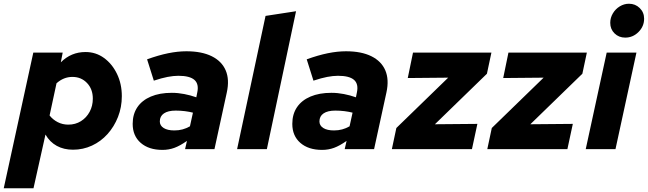

<svg xmlns="http://www.w3.org/2000/svg" viewBox="-60 -797 3462 1026"><path d="M-40 209 118 -516H275L265 -464Q320 -519 397 -519Q452 -519 495.5 -487.5Q539 -456 565 -402.5Q591 -349 591 -283Q591 -224 570.5 -172Q550 -120 514.5 -80.5Q479 -41 431.5 -19Q384 3 330 3Q281 3 243.5 -17.5Q206 -38 183 -78L119 209ZM327 -386Q280 -386 242 -352L205 -180Q222 -158 248 -144.5Q274 -131 305 -131Q343 -131 372.5 -149.5Q402 -168 419 -199.5Q436 -231 436 -270Q436 -321 405 -353.5Q374 -386 327 -386Z M808 4Q735 4 692 -33.5Q649 -71 649 -135Q649 -187 674 -224Q699 -261 746 -281Q793 -301 858 -301Q891 -301 924.5 -294.5Q958 -288 989 -277L994 -302Q1004 -348 979 -370Q954 -392 893 -392Q867 -392 835.5 -386Q804 -380 762 -366L726 -480Q787 -502 838.5 -512.5Q890 -523 936 -523Q1018 -523 1071.5 -496.5Q1125 -470 1146 -421Q1167 -372 1152 -303L1086 0H929L939 -44Q902 -18 872 -7Q842 4 808 4ZM872 -100Q895 -100 915.5 -105.5Q936 -111 955 -122L971 -195Q952 -200 928 -203Q904 -206 879 -206Q838 -206 816 -191Q794 -176 794 -148Q794 -126 814.5 -113Q835 -100 872 -100Z M1207 0 1359 -712 1522 -737 1366 0Z M1661 4Q1588 4 1545 -33.5Q1502 -71 1502 -135Q1502 -187 1527 -224Q1552 -261 1599 -281Q1646 -301 1711 -301Q1744 -301 1777.5 -294.5Q1811 -288 1842 -277L1847 -302Q1857 -348 1832 -370Q1807 -392 1746 -392Q1720 -392 1688.5 -386Q1657 -380 1615 -366L1579 -480Q1640 -502 1691.5 -512.5Q1743 -523 1789 -523Q1871 -523 1924.5 -496.5Q1978 -470 1999 -421Q2020 -372 2005 -303L1939 0H1782L1792 -44Q1755 -18 1725 -7Q1695 4 1661 4ZM1725 -100Q1748 -100 1768.5 -105.5Q1789 -111 1808 -122L1824 -195Q1805 -200 1781 -203Q1757 -206 1732 -206Q1691 -206 1669 -191Q1647 -176 1647 -148Q1647 -126 1667.5 -113Q1688 -100 1725 -100Z M2034 0 2058 -113 2335 -382 2119 -380 2147 -516H2566L2542 -403L2264 -133L2491 -135L2462 0Z M2544 0 2568 -113 2845 -382 2629 -380 2657 -516H3076L3052 -403L2774 -133L3001 -135L2972 0Z M3281 -596Q3247 -596 3224 -618.5Q3201 -641 3201 -675Q3201 -702 3215 -725.5Q3229 -749 3252 -763Q3275 -777 3301 -777Q3335 -777 3358.5 -754Q3382 -731 3382 -697Q3382 -656 3352 -626Q3322 -596 3281 -596ZM3070 0 3182 -516H3341L3229 0Z"/></svg>

Font: Red Hat Text
Style: Italic
Weight: 300
Italic angle: -12°
Designer: Pentagram, MCKL
Foundry: Pentagram, MCKL
Version: Version 1.023